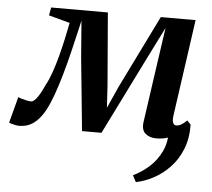

<svg xmlns="http://www.w3.org/2000/svg" viewBox="-82 -589 949 860"><g transform="rotate(5 393.0 -159.0)"><path d="M633.5 10.5Q603 10.5 584.2 -5.8Q565.5 -22 570.5 -57.5L608.5 -323.5L632 -486L555 -332L387 7H299.5L266.5 -324.5L254 -485.5Q238 -415.5 223 -353.2Q208 -291 193 -238.5Q178 -186 162.8 -144Q147.5 -102 131.5 -72.5Q109.5 -32.5 81.5 -12.2Q53.5 8 17 8Q9 8 -1 6Q-11 4 -19 1.5Q-27 -1 -29 -3L2 -120Q6 -117.5 17.2 -114Q28.5 -110.5 41 -108Q53.5 -105.5 60.5 -105.5Q67.5 -105.5 75.2 -112.5Q83 -119.5 90.8 -131Q98.5 -142.5 106 -157.2Q113.5 -172 120.5 -187.5Q133 -209.5 145 -243.8Q157 -278 167.8 -318.5Q178.5 -359 187.2 -398.8Q196 -438.5 202 -471L107 -496.5L113.5 -532.5H368.5L395.5 -206L401.5 -107L446 -206L606.5 -532.5H763L701 -95Q699.5 -82.5 700.8 -73.5Q702 -64.5 706.5 -59.8Q711 -55 717.5 -55Q729.5 -55 741.5 -62.5Q753.5 -70 765 -81.5L781.5 -64Q775.5 -56 762.2 -43.5Q749 -31 730.2 -18.8Q711.5 -6.5 687 2Q662.5 10.5 633.5 10.5ZM781.5 -64Q782.5 -2 763 46.5Q743.5 95 710.5 129.5Q677.5 164 638 185Q598.5 206 559.5 213.5L544 184Q582.5 166 615.8 136Q649 106 668.8 64.5Q688.5 23 686.5 -29Z"/></g></svg>

Font: Merriweather 72pt SemiBold
Style: Italic
Weight: 600
Italic angle: -7.8°
Version: Version 2.101